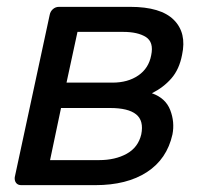

<svg xmlns="http://www.w3.org/2000/svg" viewBox="-20 -540 601 560"><path d="M42 0Q32 0 27 -6.5Q22 -13 23 -23L125 -497Q127 -507 134.5 -513.5Q142 -520 152 -520H360Q449 -520 487 -482Q525 -444 511 -380Q503 -338 480 -311.5Q457 -285 423 -268Q463 -254 476.5 -219Q490 -184 483 -148Q467 -76 408.5 -38Q350 0 258 0ZM174 -299H308Q353 -299 383.5 -320Q414 -341 421 -379Q429 -417 405.5 -432Q382 -447 339 -447H206ZM126 -73H269Q316 -73 349.5 -91.5Q383 -110 392 -148Q400 -188 377 -206.5Q354 -225 301 -225H158Z"/></svg>

Font: Lubike
Style: Italic
Weight: 400
Italic angle: -12°
Foundry: Honoka55
Version: Version 1.000;July 22, 2022;FontCreator 14.0.0.2862 64-bit